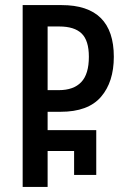

<svg xmlns="http://www.w3.org/2000/svg" viewBox="-20 -734 498 754"><path d="M69 0V-714H222Q427 -714 427 -511Q427 -412 376.5 -353.5Q326 -295 218 -295H167V-223H358V-47H271V-141H167V0ZM167 -380H211Q269 -380 299 -411.5Q329 -443 329 -511Q329 -575 300.5 -602.5Q272 -630 213 -630H167Z"/></svg>

Font: Noto Sans Georgian ExtraCondensed Medium
Style: Regular
Weight: 500
Width: 2
Designer: Monotype Design Team, Akaki Razmadze
Foundry: Google LLC
Version: Version 2.005; ttfautohint (v1.8.4.7-5d5b)